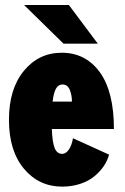

<svg xmlns="http://www.w3.org/2000/svg" viewBox="-20 -718 490 750"><path d="M362 -547.5H228L74 -698.5H249ZM406 -114Q400 -91 385.8 -69.8Q371.5 -48.5 349.5 -30Q327.5 -11.5 294.5 -0.2Q261.5 11 223 11Q132 11 73.5 -59Q15 -129 15 -250Q15 -370.5 73.2 -441.2Q131.5 -512 221 -512Q314.5 -512 369.8 -436Q425 -360 425 -214H182.5Q184.5 -161 193.8 -139Q203 -117 223 -117Q237.5 -117 249 -133.8Q260.5 -150.5 265 -178ZM224 -388Q208 -388 198.8 -372Q189.5 -356 185.5 -321H261Q261 -346.5 252.5 -367.2Q244 -388 224 -388Z"/></svg>

Font: League Mono Condensed ExtraBold
Style: Regular
Weight: 800
Width: 1
Designer: Tyler Finck
Foundry: The League of Moveable Type / Tyler Finck
Version: Version 2.210